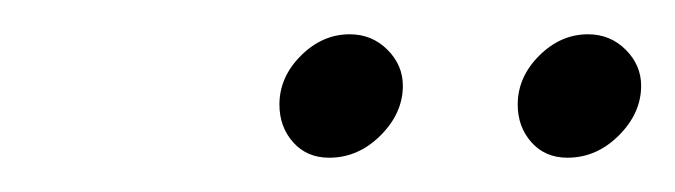

<svg xmlns="http://www.w3.org/2000/svg" viewBox="-20 -722 394 112"><path d="M282 -661Q282 -677 294.5 -689.5Q307 -702 323 -702Q336 -702 345 -693Q354 -684 354 -672Q354 -656 341 -643Q328 -630 311 -630Q298 -630 290 -639Q282 -648 282 -661ZM143 -661Q143 -677 155.5 -689.5Q168 -702 184 -702Q197 -702 206 -693Q215 -684 215 -672Q215 -656 202 -643Q189 -630 172 -630Q159 -630 151 -639Q143 -648 143 -661Z"/></svg>

Font: Be Vietnam Thin
Style: Italic
Weight: 250
Italic angle: -9°
Designer: Gabriel Lam
Foundry: TypeRant
Version: Version 3.000